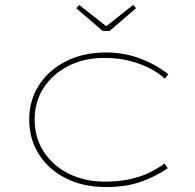

<svg xmlns="http://www.w3.org/2000/svg" viewBox="-20 -746 787 776"><path d="M408 10Q317 10 247 -25Q177 -60 137.5 -122Q98 -184 98 -263Q98 -341 138 -402.5Q178 -464 248 -499Q318 -534 408 -534Q480 -534 545 -510Q610 -486 660 -446L646 -428Q622 -451 586 -469.5Q550 -488 504 -500Q458 -512 402 -512Q320 -512 256.5 -479.5Q193 -447 156.5 -391Q120 -335 120 -263Q120 -188 158 -131Q196 -74 260 -43Q324 -12 402 -12Q461 -12 506 -22Q551 -32 585 -49Q619 -66 645 -85L658 -66Q610 -33 550 -11.5Q490 10 408 10ZM395 -621 288 -713 300 -726 417 -634H402L518 -726L530 -713L423 -621Z"/></svg>

Font: Lexend Mega Thin
Style: Regular
Weight: 250
Version: Version 1.007